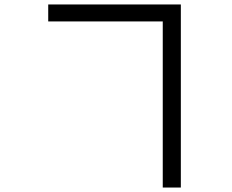

<svg xmlns="http://www.w3.org/2000/svg" viewBox="-20 -790 1040 860"><path d="M196 -770V-694H709V50H790V-770Z"/></svg>

Font: Spoqa Han Sans Neo
Style: Regular
Weight: 400
Designer: [Spoqa Han Sans Neo] Dong-huui Kim ___ Younghwa Kang ___ Yujin Lee ___ [Noto Sans] Ryoko NISHIZUKA ____ (kana & ideograp
Foundry: Spoqa (http://www.spoqa-han-sans.com)
Version: Version 1.100;hotconv 1.0.109;makeotfexe 2.5.65596